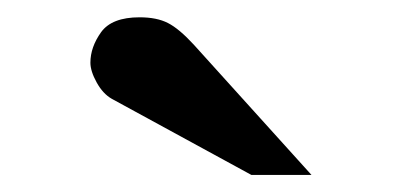

<svg xmlns="http://www.w3.org/2000/svg" viewBox="-20 -754 464 223"><path d="M341.8 -550.8H272L109.9 -639.2Q99.6 -645 92.3 -658.2Q85 -671.4 85 -681.2Q85 -699.2 97.4 -716.6Q109.9 -733.9 142.1 -733.9Q162.1 -733.9 175 -727.3Q188 -720.7 205.1 -702.1Z"/></svg>

Font: Charis
Style: Bold Italic
Weight: 700
Italic angle: -11°
Designer: Walt Agee, Miriam Martin, Annie Olsen, Victor Gaultney, Lorna Priest, Alan Ward, Bob Hallissy, Martin Hosken, Sharon Cor
Foundry: SIL Global
Version: Version 7.000